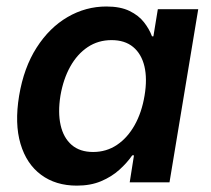

<svg xmlns="http://www.w3.org/2000/svg" viewBox="-20 -564 652 594"><path d="M217.8 10.3Q152.3 10.3 107.2 -23.2Q62 -56.6 43.5 -118.9Q24.9 -181.2 39.1 -267.6Q53.7 -355 93.3 -416.7Q132.8 -478.5 189 -511.2Q245.1 -543.9 309.1 -543.9Q352.5 -543.9 380.9 -530Q409.2 -516.1 425.5 -495.1Q441.9 -474.1 450.2 -451.7H454.6L468.3 -535.6H593.3L504.4 0H381.3L394.5 -83.5H389.2Q373 -60.1 349.1 -38.6Q325.2 -17.1 292.7 -3.4Q260.3 10.3 217.8 10.3ZM268.1 -93.8Q309.1 -93.8 341.8 -115.7Q374.5 -137.7 396.5 -176.8Q418.5 -215.8 427.2 -268.1Q436 -320.3 426.8 -358.9Q417.5 -397.5 391.8 -418.7Q366.2 -439.9 325.2 -439.9Q283.7 -439.9 251.2 -418.2Q218.8 -396.5 197.3 -357.9Q175.8 -319.3 167 -268.1Q158.7 -216.3 167.5 -177Q176.3 -137.7 201.7 -115.7Q227.1 -93.8 268.1 -93.8Z"/></svg>

Font: Inter 20pt SemiBold
Style: Italic
Weight: 600
Italic angle: -9.3988°
Version: Version 4.001;git-66647c0bb